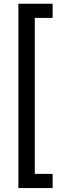

<svg xmlns="http://www.w3.org/2000/svg" viewBox="-20 -832 305 1005"><path d="M255.4 -738.3V-812.5H76.2V152.3H255.4V78.1H162.1V-738.3Z"/></svg>

Font: Vazirmatn
Style: Regular
Weight: 400
Designer: Saber Rastikerdar
Foundry: Saber Rastikerdar
Version: Version 33.003;September 2, 2022;FontCreator 14.0.0.2862 64-